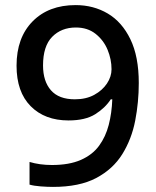

<svg xmlns="http://www.w3.org/2000/svg" viewBox="-20 -815 612 754"><path d="M525 -489Q525 -414 511 -341.5Q497 -269 460.5 -210Q424 -151 358 -116Q292 -81 188 -81Q167 -81 140 -83Q113 -85 96 -90V-179Q136 -167 184 -167Q252 -167 297.5 -187Q343 -207 369 -242.5Q395 -278 407 -324.5Q419 -371 421 -425H415Q393 -391 354 -366.5Q315 -342 249 -342Q156 -342 100.5 -398Q45 -454 45 -557Q45 -667 108 -731Q171 -795 277 -795Q347 -795 403 -762Q459 -729 492 -661Q525 -593 525 -489ZM278 -707Q221 -707 185 -670.5Q149 -634 149 -558Q149 -496 180 -460.5Q211 -425 274 -425Q318 -425 350 -442.5Q382 -460 400 -487Q418 -514 418 -543Q418 -582 402.5 -619.5Q387 -657 355.5 -682Q324 -707 278 -707Z"/></svg>

Font: Noto Sans Kannada UI Medium
Style: Regular
Weight: 500
Designer: Jelle Bosma - Monotype Design Team
Foundry: Monotype Imaging Inc.
Version: Version 2.005; ttfautohint (v1.8.4.7-5d5b)